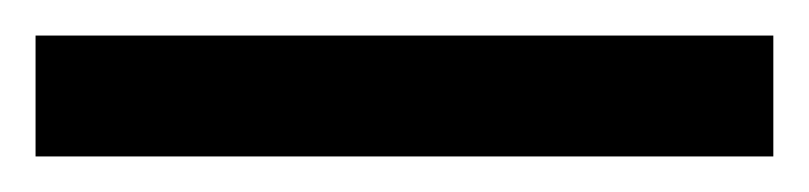

<svg xmlns="http://www.w3.org/2000/svg" viewBox="-22 70 455 108"><path d="M-2 90H413V158H-2Z"/></svg>

Font: ukorean15
Style: Book
Weight: 400
Designer: Jelle Bosma - Monotype Design Team
Foundry: Monotype Imaging Inc.
Version: Version 2.003